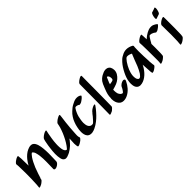

<svg xmlns="http://www.w3.org/2000/svg" viewBox="174 -1711 2768 2768"><g transform="rotate(-45 1558.5 -327.0)"><path d="M486 -326C483 -355 479 -385 470 -413C461 -439 451 -463 427 -480C418 -486 405 -490 393 -490H388C365 -490 345 -483 324 -474C281 -455 243 -421 214 -385C194 -360 176 -333 161 -305C161 -354 160 -402 158 -450C157 -470 155 -489 152 -509C152 -511 149 -512 146 -512C140 -512 131 -509 130 -509C117 -504 103 -497 91 -488C79 -480 67 -471 58 -460L52 -451C50 -449 49 -447 49 -444C49 -443 49 -441 50 -440C53 -415 54 -390 54 -366C56 -328 56 -290 56 -252C56 -177 55 -101 50 -26C49 -9 48 7 45 24C45 30 48 32 52 32C62 32 79 23 88 19C90 19 93 17 93 17C107 9 120 0 131 -11C138 -17 148 -26 149 -36C150 -40 151 -45 151 -50C155 -55 157 -61 159 -67C166 -86 171 -105 177 -124C188 -156 199 -187 211 -218L216 -229C234 -272 255 -315 281 -354C289 -366 298 -377 307 -387L320 -399L325 -402C327 -403 328 -403 329 -403C330 -403 336 -400 339 -397C350 -387 356 -373 361 -360C370 -333 374 -305 377 -278C381 -244 382 -211 382 -177V-159C382 -112 379 -65 379 -18C379 -6 389 0 398 1H404C415 1 427 -3 436 -8C459 -19 487 -41 487 -68C487 -89 489 -109 489 -130C489 -164 491 -194 491 -225C491 -259 489 -292 486 -326Z M945 -490C930 -482 916 -472 904 -460C897 -454 886 -444 885 -433C885 -432 884 -430 884 -428C881 -408 875 -388 870 -368C861 -341 852 -313 841 -287C816 -228 787 -171 750 -119C743 -109 735 -99 727 -90L716 -78C708 -78 703 -80 699 -82C677 -96 671 -125 667 -149C664 -169 663 -191 663 -213C663 -223 664 -233 664 -244C666 -279 669 -315 675 -349C679 -376 683 -403 689 -429C692 -446 695 -462 700 -479C700 -484 696 -487 691 -487C690 -487 688 -486 686 -486C673 -484 660 -478 648 -471C633 -462 619 -453 607 -441C598 -433 591 -425 588 -414C582 -396 578 -377 575 -358C568 -327 564 -296 560 -264C555 -229 552 -194 551 -159V-143C551 -116 553 -88 559 -61C563 -41 570 -18 590 -6C598 0 607 3 618 3C621 3 625 2 629 2C638 2 648 -1 657 -5C673 -10 689 -18 704 -25C733 -41 760 -62 785 -84C802 -101 818 -118 833 -137C841 -146 848 -155 855 -165C854 -144 852 -123 852 -102C850 -89 850 -77 850 -64C850 -55 850 -46 852 -37C852 -28 853 -20 855 -11C856 -7 857 -3 860 2C861 4 864 5 868 5C873 5 880 3 884 2C898 -4 913 -11 926 -21C939 -29 952 -39 961 -51C964 -54 971 -63 971 -69C971 -70 971 -73 970 -74C967 -78 966 -83 965 -89C962 -101 962 -112 962 -125C962 -137 962 -150 964 -163C965 -199 968 -234 971 -269C976 -333 984 -398 993 -462L996 -492C997 -494 997 -496 997 -498C997 -506 994 -507 988 -507C974 -507 950 -493 945 -490Z M1450 -257C1441 -257 1430 -252 1422 -249C1394 -236 1366 -217 1348 -190C1344 -190 1326 -162 1318 -153L1274 -103C1269 -98 1264 -94 1259 -88C1257 -87 1255 -85 1253 -83L1245 -77C1245 -76 1243 -76 1242 -76C1236 -75 1231 -74 1225 -74C1215 -74 1204 -76 1194 -82C1172 -96 1161 -123 1158 -148C1156 -159 1155 -172 1155 -183C1155 -203 1158 -223 1161 -242C1166 -279 1175 -315 1190 -349C1199 -370 1209 -390 1222 -409L1234 -423L1248 -425C1262 -424 1276 -421 1288 -414L1297 -408C1299 -405 1303 -404 1306 -404C1310 -404 1316 -406 1320 -408C1333 -408 1355 -423 1365 -431C1378 -440 1391 -450 1401 -462C1403 -464 1412 -474 1412 -481C1412 -483 1411 -484 1410 -485C1391 -501 1368 -507 1344 -507C1337 -507 1330 -507 1324 -506C1296 -502 1271 -490 1245 -476C1215 -461 1187 -440 1163 -416C1142 -398 1124 -375 1109 -352C1094 -330 1083 -307 1073 -281C1062 -255 1055 -227 1049 -199C1043 -172 1039 -143 1039 -114C1039 -80 1045 -39 1070 -13C1087 3 1108 9 1130 9C1136 9 1142 9 1149 8C1170 5 1191 -3 1210 -12C1241 -26 1268 -45 1295 -65C1344 -103 1386 -149 1425 -197C1436 -211 1447 -226 1457 -241C1459 -244 1460 -248 1460 -251C1460 -255 1459 -257 1454 -257Z M1569 -671C1555 -663 1542 -654 1531 -643L1522 -634C1518 -629 1515 -624 1513 -618C1513 -591 1512 -563 1512 -536C1512 -473 1511 -411 1511 -348C1511 -279 1510 -211 1509 -142C1509 -97 1508 -52 1507 -8V0C1507 6 1510 8 1515 8C1526 8 1546 -2 1553 -6C1564 -6 1585 -27 1593 -35L1602 -44C1606 -49 1609 -54 1611 -60C1613 -100 1613 -140 1613 -180C1614 -247 1615 -314 1615 -382C1615 -447 1616 -512 1616 -577C1616 -610 1617 -643 1617 -676C1617 -683 1613 -686 1607 -686C1594 -686 1573 -674 1569 -671Z M1990 -211C1974 -209 1960 -202 1946 -193C1935 -185 1920 -173 1914 -160C1907 -143 1898 -128 1888 -113C1883 -106 1878 -99 1872 -92L1864 -86C1863 -85 1860 -84 1859 -84L1850 -86C1843 -88 1836 -92 1830 -97C1819 -108 1811 -120 1805 -135C1799 -154 1797 -174 1797 -194C1797 -202 1797 -210 1798 -217C1825 -225 1855 -232 1883 -244C1927 -262 1968 -295 1992 -336C2004 -356 2011 -380 2011 -404C2011 -424 2006 -444 1997 -463C1992 -472 1985 -479 1976 -486C1969 -493 1959 -495 1950 -498C1944 -498 1936 -501 1929 -501C1923 -501 1919 -500 1915 -500C1904 -499 1891 -496 1881 -492C1851 -481 1823 -465 1799 -444C1790 -436 1781 -426 1773 -416C1764 -402 1758 -392 1751 -377C1736 -339 1719 -303 1707 -266C1698 -241 1692 -215 1689 -189V-171C1689 -167 1688 -166 1688 -165C1686 -155 1685 -146 1685 -137C1685 -125 1686 -113 1688 -101C1694 -63 1711 -29 1743 -8C1757 0 1773 5 1790 5H1795C1821 5 1847 -2 1871 -14C1937 -46 1985 -107 2016 -172C2019 -179 2022 -186 2022 -192C2022 -196 2021 -199 2018 -202C2013 -209 2004 -211 1996 -211ZM1898 -344C1898 -339 1895 -334 1894 -329L1891 -324C1890 -321 1882 -318 1880 -317C1872 -313 1862 -312 1854 -310C1844 -310 1830 -305 1820 -304C1821 -304 1829 -341 1834 -345L1859 -404C1862 -404 1862 -409 1862 -410C1863 -411 1864 -411 1865 -411C1867 -411 1870 -410 1871 -410C1875 -409 1878 -407 1881 -405C1886 -398 1890 -392 1893 -385C1893 -381 1894 -381 1894 -380C1897 -370 1898 -361 1898 -352Z M2461 -68 2456 -121C2456 -123 2455 -124 2455 -126V-147C2453 -180 2451 -213 2450 -246C2449 -281 2448 -316 2448 -350C2448 -377 2448 -403 2450 -429L2453 -450C2453 -458 2448 -463 2444 -466C2413 -484 2377 -495 2342 -495C2334 -495 2325 -495 2317 -493C2287 -488 2261 -476 2235 -460C2211 -447 2192 -428 2173 -407C2156 -389 2141 -368 2127 -347C2112 -324 2099 -301 2087 -277C2064 -231 2045 -183 2040 -131C2039 -120 2038 -108 2038 -97C2038 -73 2042 -48 2052 -26C2063 -4 2085 14 2110 16C2114 16 2117 17 2121 17C2162 17 2203 -1 2236 -25C2273 -51 2302 -86 2327 -124C2336 -139 2346 -155 2353 -171C2355 -128 2357 -86 2361 -44V-28C2361 -27 2362 -26 2362 -25C2362 -14 2365 -1 2369 10C2369 12 2371 13 2374 13C2379 13 2388 10 2390 10C2402 6 2415 -1 2426 -9C2437 -17 2448 -25 2457 -35C2457 -36 2465 -45 2465 -51C2465 -52 2465 -54 2464 -55ZM2285 -211C2270 -175 2253 -140 2233 -108C2226 -99 2219 -90 2211 -82C2209 -79 2205 -76 2202 -73L2197 -70C2196 -69 2195 -68 2193 -68C2191 -67 2189 -66 2187 -66L2175 -64C2174 -64 2172 -65 2171 -65C2168 -66 2165 -68 2162 -71C2155 -78 2149 -87 2145 -97C2141 -113 2139 -129 2139 -145C2139 -152 2139 -158 2140 -165C2143 -197 2153 -229 2165 -260C2180 -295 2198 -329 2220 -361C2228 -373 2238 -385 2248 -396L2259 -406L2264 -409C2266 -410 2266 -411 2267 -411L2273 -413C2278 -414 2281 -414 2286 -414C2296 -414 2308 -412 2318 -409C2331 -405 2344 -400 2356 -393C2355 -391 2354 -388 2354 -385L2351 -380C2326 -325 2308 -267 2285 -211Z M2876 -386C2888 -394 2900 -403 2909 -414C2911 -416 2919 -425 2919 -431C2919 -433 2918 -434 2917 -435C2901 -448 2882 -460 2861 -468C2849 -472 2837 -474 2824 -474C2818 -474 2812 -474 2807 -473C2781 -471 2756 -459 2732 -447C2706 -433 2682 -415 2660 -395L2653 -388L2651 -429C2650 -449 2650 -469 2647 -489C2647 -491 2644 -492 2641 -492C2635 -492 2626 -489 2625 -489C2612 -484 2598 -477 2586 -468C2574 -460 2562 -451 2553 -440L2547 -431C2545 -429 2544 -426 2544 -423C2546 -404 2546 -388 2547 -372C2548 -341 2549 -309 2549 -277C2549 -221 2550 -165 2550 -108V-65C2550 -44 2549 -22 2546 -1C2546 5 2549 7 2553 7C2563 7 2580 -2 2589 -6C2591 -6 2594 -8 2594 -8C2608 -16 2621 -25 2632 -36C2639 -42 2649 -51 2650 -61C2653 -81 2653 -101 2654 -122C2655 -155 2655 -188 2655 -222C2655 -246 2655 -270 2654 -294C2656 -296 2657 -298 2658 -300C2665 -309 2670 -320 2675 -330C2684 -346 2694 -362 2704 -377L2720 -397C2725 -398 2728 -399 2734 -399C2754 -399 2773 -392 2791 -382C2799 -377 2807 -371 2815 -365C2817 -363 2820 -362 2823 -362C2827 -362 2832 -364 2836 -365C2847 -365 2867 -379 2876 -386Z M3053 -281V-217C3053 -184 3053 -150 3051 -117C3051 -96 3050 -74 3046 -54C3044 -44 3035 -35 3028 -29C3017 -18 3003 -9 2990 -1C2979 5 2967 11 2954 13H2950C2946 13 2942 12 2942 7C2942 -13 2946 -34 2947 -54C2949 -98 2950 -141 2950 -185C2950 -210 2949 -236 2949 -261C2949 -301 2949 -342 2948 -382C2950 -388 2953 -393 2957 -398L2966 -407C2977 -418 2990 -427 3004 -435C3015 -441 3027 -447 3039 -449H3043C3048 -449 3052 -448 3052 -442C3052 -431 3052 -420 3053 -409ZM3051 -631C3049 -630 3048 -630 3046 -630C3045 -628 3043 -627 3042 -626C3041 -625 3040 -625 3039 -625C3031 -622 3023 -619 3015 -617C3003 -613 2992 -609 2980 -606C2978 -604 2977 -602 2975 -601C2971 -595 2968 -589 2965 -583C2960 -569 2956 -555 2954 -541C2953 -534 2952 -527 2952 -520C2952 -516 2952 -511 2953 -507L2956 -500C2957 -498 2959 -497 2961 -497C2962 -497 2963 -497 2964 -498L3012 -514C3020 -517 3028 -519 3035 -522C3039 -525 3044 -531 3046 -535C3054 -552 3059 -569 3062 -588C3063 -594 3064 -601 3064 -608C3064 -615 3063 -622 3060 -628C3059 -631 3057 -631 3055 -631Z"/></g></svg>

Font: Petaluma Script
Style: Regular
Weight: 400
Designer: Daniel Spreadbury
Foundry: Steinberg Media Technologies GmbH
Version: Version 1.10